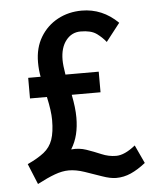

<svg xmlns="http://www.w3.org/2000/svg" viewBox="-49 -667 597 724"><g transform="rotate(-5 250.0 -305.0)"><path d="M66 12 34 -66Q73 -84 96.5 -102.5Q120 -121 130 -149.5Q140 -178 140 -224Q140 -241 137 -263Q134 -285 128 -312H64V-390H111Q106 -417 106 -445Q106 -500 130.5 -540.5Q155 -581 196 -603Q237 -625 287 -625Q365 -625 424 -567L371 -499Q356 -518 335.5 -532.5Q315 -547 276 -547Q242 -547 220.5 -519.5Q199 -492 199 -446Q199 -426 205 -390H331V-312H222Q227 -287 229.5 -265.5Q232 -244 232 -225Q232 -191 225 -162Q218 -133 202 -107Q232 -110 259.5 -100.5Q287 -91 314 -79.5Q341 -68 369 -68Q401 -68 442 -101L474 -32Q445 -9 418 3Q391 15 362 15Q340 15 309 4Q278 -7 245.5 -18Q213 -29 186 -29Q161 -29 132.5 -18.5Q104 -8 66 12Z"/></g></svg>

Font: Inconsolata SemiBold
Style: Regular
Weight: 600
Monospace: yes
Designer: Raph Levien, Cyreal, Brenton Simpson
Foundry: Raph Levien, Cyreal, Google
Version: Version 3.100; ttfautohint (v1.8.4.7-5d5b)